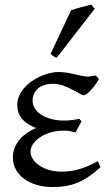

<svg xmlns="http://www.w3.org/2000/svg" viewBox="-20 -772 461 808"><path d="M396.5 -439Q387.2 -422.9 377.2 -410.2Q367.2 -397.5 358.4 -388.7Q349.6 -379.9 342.8 -375.5Q335.9 -371.1 332.5 -371.1Q327.1 -371.1 314 -378.7Q300.8 -386.2 283.2 -395.3Q265.6 -404.3 244.9 -411.9Q224.1 -419.4 204.6 -419.4Q161.6 -419.4 139.4 -399.2Q117.2 -378.9 117.2 -347.2Q117.2 -332 125.5 -317.4Q133.8 -302.7 150.6 -291Q167.5 -279.3 192.9 -272Q218.3 -264.6 252.4 -264.6Q265.6 -264.6 282.2 -266.6Q298.8 -268.6 313.5 -272L323.2 -261.7L297.9 -214.8Q283.7 -218.8 272.9 -220.5Q262.2 -222.2 250.5 -222.2Q215.3 -222.2 188.7 -213.4Q162.1 -204.6 144.3 -191.4Q126.5 -178.2 117.4 -163.1Q108.4 -147.9 108.4 -135.3Q108.4 -118.2 118.2 -102.8Q127.9 -87.4 145.3 -75.7Q162.6 -64 186.3 -56.9Q210 -49.8 237.8 -49.8Q254.9 -49.8 272.2 -51.8Q289.6 -53.7 308.1 -58.6Q326.7 -63.5 347.4 -72Q368.2 -80.6 391.6 -93.8L402.8 -67.9Q377.9 -45.9 355.5 -30.3Q333 -14.6 309.1 -4.4Q285.2 5.9 258.8 10.5Q232.4 15.1 200.2 15.1Q163.1 15.1 132.6 5.6Q102.1 -3.9 80.1 -20.5Q58.1 -37.1 46.1 -59.8Q34.2 -82.5 34.2 -109.4Q34.2 -130.4 41.5 -149.2Q48.8 -168 62 -183.8Q75.2 -199.7 93 -212.2Q110.8 -224.6 131.3 -233.4Q94.7 -247.1 73.7 -270.8Q52.7 -294.4 52.7 -330.6Q52.7 -351.6 61 -369.6Q69.3 -387.7 83 -403.1Q96.7 -418.5 114.5 -430.7Q132.3 -442.9 151.6 -451.4Q170.9 -460 189.7 -464.4Q208.5 -468.8 224.6 -468.8Q246.1 -468.8 263.7 -465.8Q281.2 -462.9 296.6 -459.2Q312 -455.6 325.4 -452.6Q338.9 -449.7 352.5 -449.7Q354 -449.7 357.9 -450.4Q361.8 -451.2 366.5 -451.9Q371.1 -452.6 375.2 -453.4Q379.4 -454.1 380.9 -454.1Q386.2 -451.7 389.4 -447.8Q392.6 -443.8 396.5 -439ZM218.8 -529.3Q214.8 -530.3 211.9 -531.5Q209 -532.7 206.1 -534.7Q203.1 -536.6 200.2 -539.1Q197.3 -541.5 192.9 -545.4L278.8 -728.5Q286.6 -731.4 297.4 -734.6Q308.1 -737.8 319.8 -741.2Q331.5 -744.6 343 -747.3Q354.5 -750 363.8 -752.4L378.9 -735.4Z"/></svg>

Font: Akkhara
Style: Regular
Weight: 400
Designer: J. Victor Gaultney
Version: Version 1.00 June 13, 2006, initial release